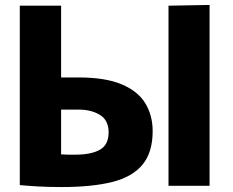

<svg xmlns="http://www.w3.org/2000/svg" viewBox="-20 -751 940 776"><path d="M661 0V-728L827 -731V0ZM229 5Q174 5 132.5 2.5Q91 0 60 -3V-728H227V-438H297Q405 -438 471 -410.5Q537 -383 567 -334Q597 -285 597 -221Q597 -135 556 -85.5Q515 -36 433.5 -15.5Q352 5 229 5ZM286 -126Q349 -126 384 -146Q419 -166 419 -216Q419 -265 384 -286.5Q349 -308 298 -308H227V-127Q241 -126 254 -126Q267 -126 286 -126Z"/></svg>

Font: Murecho
Style: Bold
Weight: 700
Designer: Neil Summerour
Foundry: Positype
Version: Version 1.010; ttfautohint (v1.8.3)